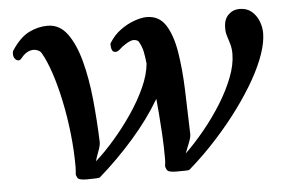

<svg xmlns="http://www.w3.org/2000/svg" viewBox="-42 -551 927 622"><g transform="rotate(-5 421.5 -240.5)"><path d="M215.8 13.2Q190.4 13.2 186 4.9Q181.6 -3.4 182.1 -7.8Q182.1 -8.3 182.9 -13.9Q183.6 -19.5 183.6 -29.8Q183.6 -83.5 177.5 -138.7Q171.4 -193.8 160.6 -245.1Q149.9 -296.4 136 -338.1Q122.1 -379.9 106.9 -406.2Q103 -413.1 95.5 -416.5Q87.9 -419.9 81.5 -419.9Q70.3 -419.9 60.5 -414.6Q50.8 -409.2 42.5 -399.4Q35.6 -390.1 30.3 -390.1Q23.4 -390.1 18.3 -396.5Q13.2 -402.8 13.2 -412.1Q13.2 -415 13.7 -418.2Q14.2 -421.4 16.1 -424.3Q43 -464.8 72.5 -479.2Q102.1 -493.7 132.8 -493.7Q171.9 -493.7 197 -459.2Q222.2 -424.8 237.3 -367.9Q252.4 -311 259.3 -241.9Q266.1 -172.9 268.6 -103.5Q268.6 -92.3 261.2 -73.2Q253.9 -54.2 251 -42.5Q282.7 -70.8 314.7 -107.9Q346.7 -145 374.3 -185.8Q401.9 -226.6 420.2 -267.1Q438.5 -307.6 441.9 -343.3Q439.9 -363.3 436.5 -381.1Q433.1 -398.9 423.8 -415Q421.9 -419.4 416.5 -421.4Q411.1 -423.3 406.2 -423.3Q397.5 -423.3 382.6 -414.3Q367.7 -405.3 362.3 -399.4Q353 -390.1 345.2 -390.1Q337.4 -390.1 334.2 -396.7Q331.1 -403.3 331.1 -410.2Q331.1 -412.6 330.8 -415.5Q330.6 -418.5 332.5 -420.9Q347.2 -444.8 369.1 -460.9Q391.1 -477.1 414.6 -485.4Q438 -493.7 455.1 -493.7Q495.1 -493.7 516.4 -460.9Q537.6 -428.2 546.9 -372.3Q556.2 -316.4 558.6 -246.8Q561 -177.2 563 -103.5Q563 -92.3 554.9 -73Q546.9 -53.7 543 -42.5Q574.7 -73.2 606.2 -111.6Q637.7 -149.9 663.8 -191.9Q689.9 -233.9 705.8 -274.9Q721.7 -315.9 721.7 -351.1Q721.7 -369.1 717.5 -383.3Q713.4 -397.5 709.2 -410.2Q705.1 -422.9 705.6 -436.5Q705.6 -464.4 720.7 -479Q735.8 -493.7 756.8 -493.7Q780.3 -493.7 795.7 -481Q811 -468.3 818.8 -449Q826.7 -429.7 826.7 -409.2Q826.7 -380.4 814 -342.8Q801.3 -305.2 776.9 -261.7Q752.4 -218.3 718.5 -171.9Q684.6 -125.5 642.3 -78.9Q600.1 -32.2 550.8 10.7Q548.8 12.7 538.8 12.9Q528.8 13.2 506.8 13.2Q481.4 13.2 477.1 4.9Q472.7 -3.4 472.7 -7.8Q472.7 -8.3 473.6 -14.9Q474.6 -21.5 474.6 -32.7Q474.6 -72.3 472.4 -109.4Q470.2 -146.5 467.8 -177.5Q465.3 -208.5 463.4 -227.1Q426.3 -164.1 373 -103.3Q319.8 -42.5 258.8 10.7Q255.9 13.2 215.8 13.2Z"/></g></svg>

Font: Gelasio Medium
Style: Italic
Weight: 500
Italic angle: -8.5°
Designer: Eben Sorkin
Foundry: Eben Sorkin
Version: Version 1.008